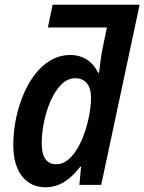

<svg xmlns="http://www.w3.org/2000/svg" viewBox="-20 -780 609 810"><path d="M171 10C235 10 278 -25 319 -77H322L315 0H407L569 -760H202L182 -664H431L414 -582C406 -545 401 -499 398 -473H394C373 -517 334 -548 276 -548C124 -548 36 -340 36 -169C36 -47 95 10 171 10ZM218 -87C177 -87 156 -116 156 -175C156 -292 212 -450 296 -450C342 -450 364 -419 364 -368C364 -268 309 -87 218 -87Z"/></svg>

Font: Noto Sans SemiCondensed SemiBold
Style: Italic
Weight: 600
Width: 4
Italic angle: -12°
Designer: Monotype Design Team
Foundry: Monotype Imaging Inc.
Version: Version 2.013